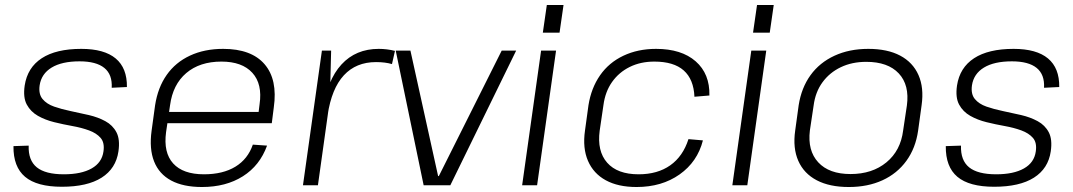

<svg xmlns="http://www.w3.org/2000/svg" viewBox="-20 -743 4304 770"><path d="M228 6Q128 6 80.5 -34Q33 -74 34 -157L95 -159Q93 -100 127.5 -72Q162 -44 236 -44Q306 -44 347.5 -67.5Q389 -91 395 -136Q400 -171 383.5 -190Q367 -209 337 -220Q307 -231 270.5 -237.5Q234 -244 197.5 -253Q161 -262 132 -278.5Q103 -295 87.5 -323.5Q72 -352 79 -400Q90 -472 147.5 -509.5Q205 -547 306 -547Q398 -547 444 -508.5Q490 -470 489 -394L428 -391Q431 -444 398.5 -470.5Q366 -497 299 -497Q228 -497 187 -472Q146 -447 139 -401Q134 -366 150.5 -346Q167 -326 197 -315.5Q227 -305 263.5 -297.5Q300 -290 336.5 -281.5Q373 -273 402.5 -257Q432 -241 447 -212.5Q462 -184 455 -136Q445 -67 387.5 -30.5Q330 6 228 6Z M790 7Q715 7 666.5 -19Q618 -45 598 -95.5Q578 -146 588 -219L602 -321Q613 -392 648.5 -442.5Q684 -493 742 -520Q800 -547 875 -547Q988 -547 1041 -485.5Q1094 -424 1078 -312L1070 -249H640L646 -294H1028L1015 -276L1021 -325Q1033 -406 992 -451Q951 -496 868 -496Q781 -496 727 -450Q673 -404 662 -321L646 -213Q635 -131 674.5 -87.5Q714 -44 798 -44Q874 -44 924 -74.5Q974 -105 994 -163L1051 -159Q1022 -79 954 -36Q886 7 790 7Z M1271 -540H1308L1303 -343L1255 0H1195ZM1275 -301Q1292 -422 1349.5 -484.5Q1407 -547 1499 -547Q1515 -547 1531.5 -545Q1548 -543 1564 -539L1552 -486Q1525 -494 1488 -494Q1408 -494 1359 -441Q1310 -388 1294 -282Z M1567 -540H1626L1737 -37H1740L1992 -540H2050L1786 0H1679Z M2210 -540 2134 0H2074L2150 -540ZM2240 -723 2224 -612H2157L2173 -723Z M2533 7Q2459 7 2409.5 -20Q2360 -47 2338 -98Q2316 -149 2326 -219L2340 -321Q2351 -390 2386.5 -441Q2422 -492 2480 -519.5Q2538 -547 2611 -547Q2713 -547 2770 -497Q2827 -447 2825 -360L2765 -355Q2762 -425 2722 -460.5Q2682 -496 2604 -496Q2549 -496 2505.5 -474.5Q2462 -453 2434.5 -414Q2407 -375 2400 -321L2385 -219Q2374 -137 2415 -90.5Q2456 -44 2541 -44Q2617 -44 2668 -80Q2719 -116 2741 -185L2799 -180Q2777 -94 2705.5 -43.5Q2634 7 2533 7Z M3053 -540 2977 0H2917L2993 -540ZM3083 -723 3067 -612H3000L3016 -723Z M3384 7Q3307 7 3255.5 -20Q3204 -47 3181.5 -98Q3159 -149 3169 -219L3183 -321Q3194 -391 3230.5 -441.5Q3267 -492 3326.5 -519.5Q3386 -547 3462 -547Q3539 -547 3590 -520Q3641 -493 3663.5 -442Q3686 -391 3676 -321L3662 -219Q3652 -149 3615 -98Q3578 -47 3519 -20Q3460 7 3384 7ZM3391 -45Q3478 -45 3535 -92Q3592 -139 3602 -220L3617 -320Q3628 -402 3584.5 -448.5Q3541 -495 3454 -495Q3397 -495 3352 -473.5Q3307 -452 3278.5 -413Q3250 -374 3243 -320L3228 -220Q3218 -139 3261.5 -92Q3305 -45 3391 -45Z M3967 6Q3867 6 3819.5 -34Q3772 -74 3773 -157L3834 -159Q3832 -100 3866.5 -72Q3901 -44 3975 -44Q4045 -44 4086.5 -67.5Q4128 -91 4134 -136Q4139 -171 4122.5 -190Q4106 -209 4076 -220Q4046 -231 4009.5 -237.5Q3973 -244 3936.5 -253Q3900 -262 3871 -278.5Q3842 -295 3826.5 -323.5Q3811 -352 3818 -400Q3829 -472 3886.5 -509.5Q3944 -547 4045 -547Q4137 -547 4183 -508.5Q4229 -470 4228 -394L4167 -391Q4170 -444 4137.5 -470.5Q4105 -497 4038 -497Q3967 -497 3926 -472Q3885 -447 3878 -401Q3873 -366 3889.5 -346Q3906 -326 3936 -315.5Q3966 -305 4002.5 -297.5Q4039 -290 4075.5 -281.5Q4112 -273 4141.5 -257Q4171 -241 4186 -212.5Q4201 -184 4194 -136Q4184 -67 4126.5 -30.5Q4069 6 3967 6Z"/></svg>

Font: Pathway Extreme 28pt ExtraLight
Style: Italic
Weight: 250
Italic angle: -8°
Designer: Eduardo Rodriguez Tunni
Foundry: Eduardo Rodriguez Tunni
Version: Version 1.001;gftools[0.9.26]